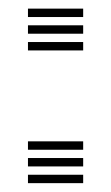

<svg xmlns="http://www.w3.org/2000/svg" viewBox="-20 -414 251 434"><path d="M43.2 -300V-319H168V-300ZM43.2 -375.5V-394.5H168V-375.5ZM43.2 -337.8V-356.8H168V-337.8ZM43.2 0V-19H168V0ZM43.2 -75.5V-94.5H168V-75.5ZM43.2 -37.8V-56.8H168V-37.8Z"/></svg>

Font: Big Shoulders Inline Display Thin
Style: Bold
Weight: 700
Version: Version 2.002